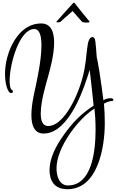

<svg xmlns="http://www.w3.org/2000/svg" viewBox="-20 -936 833 1376"><path d="M601 -774C613 -774 623 -776 623 -779C623 -780 623 -780 622 -781C585 -825 549 -871 513 -916H506C502 -913 421 -822 385 -781C384 -780 384 -780 384 -779C384 -777 389 -776 395 -776C403 -776 411 -777 415 -781C441 -807 472 -830 500 -857L567 -781C572 -776 588 -774 601 -774ZM463 420C679 420 731 125 731 -53C731 -104 729 -152 725 -193C737 -201 760 -210 779 -212C786 -212 793 -215 793 -220C792 -230 782 -232 771 -232C760 -232 744 -230 725 -220L721 -218C713 -282 704 -349 693 -419C683 -477 678 -511 674 -521C672 -527 666 -661 657 -661H656C656 -661 650 -671 645 -671C591 -669 614 -536 572 -381C524 -204 423 -33 327 -33H322C284 -35 272 -73 272 -123C272 -216 315 -352 324 -385C336 -430 368 -540 368 -631C368 -706 346 -768 275 -768C139 -768 61 -634 32 -525C21 -484 16 -443 16 -406C16 -345 29 -295 47 -275C51 -271 55 -269 60 -269C67 -269 73 -274 73 -281C73 -284 71 -288 66 -291C54 -298 49 -322 49 -356C49 -479 119 -727 225 -728C265 -728 277 -677 277 -610C277 -502 243 -354 238 -328C230 -289 205 -193 205 -112C205 -42 223 17 287 21H295C421 21 521 -146 584 -319C599 -361 612 -400 623 -435C632 -366 646 -220 651 -179C569 -126 501 -62 430 41C382 110 335 196 335 283C335 357 368 420 463 420ZM467 393C407 393 385 330 385 270C385 120 541 -85 657 -158C661 -123 665 -68 665 -7C665 166 632 393 467 393Z"/></svg>

Font: Style Script
Style: Regular
Weight: 400
Designer: Robert E. Leuschke
Foundry: Robert E. Leuschke
Version: Version 1.010